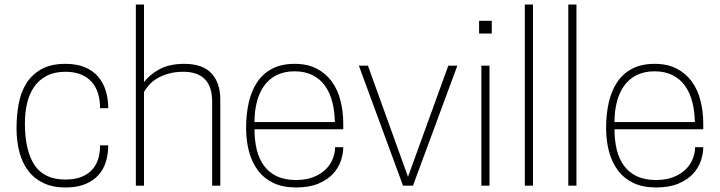

<svg xmlns="http://www.w3.org/2000/svg" viewBox="-20 -820 3179 848"><path d="M269 8Q213 8 172 -11.5Q131 -31 104.5 -66Q78 -101 65.5 -149Q53 -197 53 -254Q53 -310 62.5 -361.5Q72 -413 96.5 -452Q121 -491 163 -514.5Q205 -538 269 -538Q318 -538 353.5 -523.5Q389 -509 412 -483Q435 -457 446.5 -421Q458 -385 458 -342H422Q422 -376 413.5 -405.5Q405 -435 386 -457Q367 -479 338 -491Q309 -503 269 -503Q221 -503 187 -485.5Q153 -468 131.5 -437.5Q110 -407 100 -365.5Q90 -324 90 -276Q90 -155 132.5 -91Q175 -27 269 -27Q310 -27 339 -38.5Q368 -50 386.5 -70Q405 -90 413.5 -117.5Q422 -145 422 -178H458Q458 -140 448 -106.5Q438 -73 415.5 -47.5Q393 -22 357 -7Q321 8 269 8Z M953 0H917V-370Q917 -439 884 -471Q851 -503 790 -503Q754 -503 725.5 -495Q697 -487 675.5 -474.5Q654 -462 639.5 -446Q625 -430 616 -414V0H580V-800H616V-457Q640 -490 684 -514Q728 -538 794 -538Q875 -538 914 -496Q953 -454 953 -380Z M1287 8Q1230 8 1188.5 -11.5Q1147 -31 1120 -66.5Q1093 -102 1080 -150Q1067 -198 1067 -255Q1067 -315 1078.5 -366.5Q1090 -418 1115.5 -456.5Q1141 -495 1182 -516.5Q1223 -538 1282 -538Q1338 -538 1378.5 -517Q1419 -496 1445 -460.5Q1471 -425 1483.5 -377Q1496 -329 1496 -275V-249H1104Q1104 -200 1114 -159Q1124 -118 1146 -88Q1168 -58 1203 -41.5Q1238 -25 1287 -25Q1332 -25 1364.5 -38Q1397 -51 1418 -71.5Q1439 -92 1449.5 -118Q1460 -144 1460 -170H1496Q1496 -140 1485 -108.5Q1474 -77 1449.5 -51Q1425 -25 1385 -8.5Q1345 8 1287 8ZM1459 -281Q1458 -329 1447.5 -370Q1437 -411 1415.5 -441Q1394 -471 1360.5 -488Q1327 -505 1281 -505Q1235 -505 1201.5 -488Q1168 -471 1146.5 -441Q1125 -411 1114.5 -370Q1104 -329 1104 -281Z M1804 0H1760L1565 -530H1605L1782 -39L1960 -530H2000Z M2142 0H2106V-530H2142ZM2152 -672H2096V-728H2152Z M2334 0H2298V-800H2334Z M2526 0H2490V-800H2526Z M2877 8Q2820 8 2778.5 -11.5Q2737 -31 2710 -66.5Q2683 -102 2670 -150Q2657 -198 2657 -255Q2657 -315 2668.5 -366.5Q2680 -418 2705.5 -456.5Q2731 -495 2772 -516.5Q2813 -538 2872 -538Q2928 -538 2968.5 -517Q3009 -496 3035 -460.5Q3061 -425 3073.5 -377Q3086 -329 3086 -275V-249H2694Q2694 -200 2704 -159Q2714 -118 2736 -88Q2758 -58 2793 -41.5Q2828 -25 2877 -25Q2922 -25 2954.5 -38Q2987 -51 3008 -71.5Q3029 -92 3039.5 -118Q3050 -144 3050 -170H3086Q3086 -140 3075 -108.5Q3064 -77 3039.5 -51Q3015 -25 2975 -8.5Q2935 8 2877 8ZM3049 -281Q3048 -329 3037.5 -370Q3027 -411 3005.5 -441Q2984 -471 2950.5 -488Q2917 -505 2871 -505Q2825 -505 2791.5 -488Q2758 -471 2736.5 -441Q2715 -411 2704.5 -370Q2694 -329 2694 -281Z"/></svg>

Font: Tanohe Sans ExtraLight
Style: Regular
Weight: 250
Designer: Village Type and Design LLC & Cristiano Sobral
Foundry: Cooper Hewitt Smithsonian Design Museum
Version: Version 1.00;September 29, 2021;FontCreator 13.0.0.2655 64-b